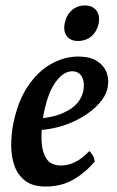

<svg xmlns="http://www.w3.org/2000/svg" viewBox="-20 -674 429 703"><path d="M147 9Q100 9 72.5 -12Q45 -33 33 -67Q21 -101 21 -142Q21 -183 29 -223Q46 -305 82.5 -359Q119 -413 167.5 -440Q216 -467 266 -467Q309 -467 335 -450.5Q361 -434 370.5 -408Q380 -382 374 -353Q367 -321 341.5 -293.5Q316 -266 280.5 -245Q245 -224 204.5 -212Q164 -200 126 -198L129 -241Q187 -245 231 -270.5Q275 -296 285 -341Q291 -372 280 -392.5Q269 -413 244 -413Q212 -413 182.5 -372Q153 -331 138 -246Q131 -204 132 -162.5Q133 -121 149 -94.5Q165 -68 204 -68Q230 -68 256 -81Q282 -94 307 -121Q315 -113 320 -104.5Q325 -96 327 -83Q294 -43 249.5 -17Q205 9 147 9ZM265 -524Q238 -524 224.5 -542Q211 -560 217 -589Q223 -619 243 -636.5Q263 -654 291 -654Q319 -654 333 -635.5Q347 -617 341 -587Q335 -559 315 -541.5Q295 -524 265 -524Z"/></svg>

Font: Vollkorn Medium
Style: Italic
Weight: 500
Italic angle: -11°
Designer: Friedrich Althausen
Foundry: Friedrich Althausen
Version: Version 5.000